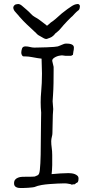

<svg xmlns="http://www.w3.org/2000/svg" viewBox="-20 -931 461 956"><path d="M315 -826Q295 -805 282 -789Q274 -779 266 -773Q259 -768 255 -764Q251 -758 244 -752Q237 -746 229 -743Q222 -740 218 -739Q213 -736 209 -737Q206 -737 199 -740Q193 -744 185 -748Q177 -752 171 -756Q165 -760 160 -766Q155 -771 141 -784Q126 -797 112 -811Q97 -825 75 -850L74 -852H73V-853L70 -856Q62 -865 56 -872Q48 -880 46 -892Q46 -898 50 -903Q54 -907 58 -909Q61 -910 64 -910Q68 -911 70 -911Q80 -911 91 -901Q101 -892 112 -883Q125 -872 134 -862Q143 -852 154 -846Q167 -839 175 -833L191 -821Q199 -815 204 -811Q209 -808 212 -804Q213 -804 216 -804Q220 -807 233 -819Q243 -825 257 -837Q289 -867 316 -886Q343 -906 355 -909L365 -911Q370 -911 373 -910V-909Q380 -905 377 -893Q376 -882 367 -877Q364 -875 360 -871Q355 -866 351 -862Q346 -857 341 -851Q336 -847 334 -845Q331 -842 315 -826ZM247 -598V-582Q247 -549 246.5 -517.5Q246 -486 244 -457Q243 -437 242 -427L245 -388Q244 -378 243 -358Q242 -337 242 -313.5Q242 -290 241 -268Q241 -260 238 -249Q237 -245 236 -239.5Q235 -234 235 -228Q235 -212 237.5 -195Q240 -178 240 -159V-109Q240 -96 239 -85.5Q238 -75 237 -64Q260 -66 280.5 -67.5Q301 -69 321 -69Q327 -69 336 -68Q345 -67 352.5 -64Q360 -61 365.5 -56Q371 -51 371 -42Q371 -20 359 -20L358 -18Q356 -17 355 -16Q352 -13 350 -13Q344 -14 340 -12Q338 -11 336 -12Q335 -13 332 -14Q329 -15 321 -16Q313 -18 301 -18Q286 -18 266.5 -17Q247 -16 226.5 -14.5Q206 -13 188 -10Q163 -5 158 -2Q152 1 141.5 2Q131 3 120 4Q109 5 98 5Q87 5 80 5Q67 5 58.5 -0.5Q50 -6 50 -18Q50 -30 55.5 -36.5Q61 -43 70 -46.5Q79 -50 89.5 -50.5Q100 -51 110 -51H131Q139 -52 143.5 -51.5Q148 -51 153 -52Q157 -53 167 -58Q173 -61 175 -68Q179 -78 181 -118.5Q183 -159 183 -209Q183 -233 183.5 -257Q184 -281 184 -303Q184 -325 184.5 -342.5Q185 -360 185 -370Q180 -422 185 -474Q189 -516 189 -565Q189 -585 188 -603Q187 -621 187 -639Q183 -639 168 -641.5Q153 -644 137 -647Q121 -650 108 -650Q95 -650 94 -651Q90 -654 88 -659Q86 -664 86 -669Q86 -678 89.5 -689Q93 -700 107 -700Q118 -700 129.5 -697Q141 -694 151 -694Q156 -694 174 -694.5Q192 -695 212.5 -695.5Q233 -696 249.5 -697.5Q266 -699 268 -700Q274 -702 278.5 -704Q283 -706 288 -708Q293 -710 298 -712Q303 -714 310 -714Q315 -714 321.5 -713.5Q328 -713 334 -711Q340 -709 344 -705Q348 -701 348 -694Q348 -684 345 -672V-670L344 -665V-663Q343 -662 343 -659V-656Q341 -659 336 -654Q335 -653 331 -653H307L292 -655H284Q280 -655 272 -653Q264 -651 257 -647.5Q250 -644 245 -639.5Q240 -635 240 -629V-628Z"/></svg>

Font: ToneOZ-Tsuipita-TC
Style: Tsuipita-TC
Weight: 400
Designer: :Jeffrey Xuan (Chih-Lin Hsuan)  :
Foundry: jeffreyx@gmail.com, cjkFonts.io
Version: Version 0.24071